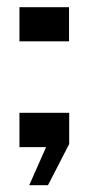

<svg xmlns="http://www.w3.org/2000/svg" viewBox="-20 -420 253 548"><path d="M63.5 108.5 111.5 0H35.5V-98H177.5V-9L117 108.5ZM35.5 -302V-399.5H177V-302Z"/></svg>

Font: Big Shoulders Stencil Text Thin
Style: Regular
Weight: 400
Version: Version 2.001